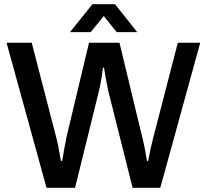

<svg xmlns="http://www.w3.org/2000/svg" viewBox="-20 -888 978 908"><path d="M200 0 11 -686H130L247 -234Q250 -223 254 -204Q258 -185 261.5 -164.5Q265 -144 268 -127H274Q277 -140 279 -155Q281 -170 284 -185Q287 -200 289.5 -213Q292 -226 293 -234L401 -686H545L654 -234Q657 -223 661 -204Q665 -185 668.5 -164.5Q672 -144 675 -127H681Q683 -139 686 -154Q689 -169 692 -183.5Q695 -198 698.5 -211Q702 -224 704 -234L821 -686H927L738 0H607L492 -458Q489 -473 485 -492.5Q481 -512 477.5 -532.5Q474 -553 472 -568H467Q465 -552 462 -531Q459 -510 455 -490.5Q451 -471 448 -458L335 0ZM311 -736 417 -868H524L629 -736H532L446 -843L495 -842L409 -736Z"/></svg>

Font: Archivo SemiBold Medium
Style: Regular
Weight: 500
Version: Version 2.001